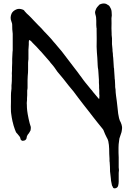

<svg xmlns="http://www.w3.org/2000/svg" viewBox="-20 -758 751 1087"><path d="M633 308Q622 310 619 302Q618 300 617 297Q616 294 614 292Q613 287 612 282Q611 277 610 272Q609 268 608.5 264Q608 260 608 256Q607 247 606 238.5Q605 230 604 221Q604 219 603.5 217Q603 215 603 213Q603 200 602.5 187Q602 174 601 161Q600 158 600 154.5Q600 151 600 148V141Q599 127 598.5 113Q598 99 598 85Q598 74 596.5 62.5Q595 51 593 41Q590 29 584 20Q579 11 575 1.5Q571 -8 567 -18Q566 -22 563.5 -25Q561 -28 559 -31Q546 -47 533 -63Q520 -79 507 -96L480 -131L454 -164Q446 -175 437.5 -185.5Q429 -196 421 -207Q409 -224 396 -240.5Q383 -257 369 -273Q337 -315 305 -352Q301 -358 297 -363.5Q293 -369 289 -375Q285 -380 281 -385.5Q277 -391 272 -396Q269 -400 266 -403Q263 -406 261 -410L219 -458Q216 -462 213 -465Q210 -468 207 -471Q197 -482 186.5 -493.5Q176 -505 165 -515Q161 -520 157 -524Q153 -528 147 -531Q147 -531 146 -531Q145 -531 144 -530V-527Q143 -525 143 -521Q143 -513 143 -505.5Q143 -498 142 -490Q141 -486 141.5 -482.5Q142 -479 141 -476V-429Q141 -426 141 -422.5Q141 -419 140 -415Q139 -409 139 -403Q139 -397 139 -390V-364Q139 -355 138.5 -346Q138 -337 137 -328Q136 -316 136 -304Q136 -292 136 -280Q136 -271 136 -262.5Q136 -254 134 -246V-236Q134 -228 134 -219Q134 -210 133 -202Q133 -197 133 -191.5Q133 -186 132 -181Q131 -174 132 -166Q132 -157 132.5 -148Q133 -139 134 -131L137 -111Q139 -98 142 -85.5Q145 -73 148 -60Q149 -57 150 -53.5Q151 -50 152 -47Q155 -40 154.5 -33.5Q154 -27 153 -20Q152 -17 148 -11Q146 -7 143.5 -3.5Q141 0 138 3Q134 9 133 12Q133 15 131 19V23Q127 39 109 39Q103 40 97 32Q97 31 96.5 30Q96 29 96 28Q95 20 90.5 14.5Q86 9 82 4Q80 1 77.5 -1.5Q75 -4 73 -6Q69 -12 68 -16L64 -26Q60 -37 57 -47Q54 -57 52 -67Q52 -69 51 -70Q48 -81 46.5 -93Q45 -105 43 -117Q43 -123 42 -127Q41 -141 41.5 -154.5Q42 -168 42 -181V-217Q42 -225 42.5 -232.5Q43 -240 44 -247Q45 -252 45 -256.5Q45 -261 45 -265Q45 -270 45 -275Q45 -280 46 -285Q47 -293 47 -301Q47 -309 47 -316Q48 -323 47.5 -329.5Q47 -336 47 -343Q48 -351 48 -359.5Q48 -368 48 -377Q49 -389 49 -401Q49 -413 49 -425Q50 -435 50 -444.5Q50 -454 51 -464Q52 -467 52 -473V-567Q50 -580 49.5 -592.5Q49 -605 49 -618Q49 -625 46 -632Q46 -634 44 -638Q36 -658 45 -680Q53 -698 76 -706Q89 -710 105 -705Q109 -704 112.5 -702Q116 -700 118 -697Q120 -695 120 -694Q131 -681 144 -670Q151 -663 157.5 -656.5Q164 -650 171 -642L197 -615Q206 -606 214.5 -597.5Q223 -589 231 -579L238 -572Q249 -560 260.5 -548Q272 -536 282 -523Q288 -516 294 -509.5Q300 -503 306 -495L329 -468Q348 -444 366 -419.5Q384 -395 403 -371Q411 -361 418.5 -351Q426 -341 433 -331L440 -322Q445 -314 451 -306.5Q457 -299 463 -291Q471 -281 479 -271.5Q487 -262 494 -253Q501 -246 507 -237Q524 -218 539 -199Q541 -198 542 -199V-200Q542 -204 542.5 -208.5Q543 -213 543 -217Q542 -222 542 -225.5Q542 -229 542 -233Q542 -240 542 -246.5Q542 -253 541 -260V-274Q540 -282 540 -289.5Q540 -297 540 -304V-306Q539 -317 538.5 -328.5Q538 -340 537 -351Q537 -358 536 -364Q535 -370 534 -376Q534 -379 533.5 -382.5Q533 -386 533 -389Q532 -400 532 -410Q532 -420 531 -430Q530 -446 528.5 -462Q527 -478 527 -494Q528 -516 527.5 -537Q527 -558 527 -580V-598Q527 -601 526 -602Q525 -610 525 -617Q525 -624 525 -631V-641Q525 -650 524 -659Q523 -668 520 -676V-678Q516 -688 521 -700Q524 -710 530 -717.5Q536 -725 543 -732L550 -735Q566 -741 581 -736L596 -727Q598 -726 599.5 -723.5Q601 -721 602 -719Q612 -704 612 -689Q612 -685 612.5 -680.5Q613 -676 613 -671Q613 -667 612 -663Q611 -659 611 -655Q612 -641 611.5 -626.5Q611 -612 611 -598Q611 -591 611.5 -584Q612 -577 612 -569Q612 -565 612 -560.5Q612 -556 613 -551Q614 -547 614 -541V-518Q614 -513 614 -508Q614 -503 615 -498Q616 -493 616 -487.5Q616 -482 617 -477Q617 -473 617 -469.5Q617 -466 618 -462Q618 -460 618.5 -458Q619 -456 619 -454Q619 -448 619.5 -442Q620 -436 621 -430Q621 -419 622.5 -407Q624 -395 624 -383Q624 -379 624.5 -375.5Q625 -372 626 -368V-363Q626 -352 627.5 -341Q629 -330 629 -319V-315Q631 -305 631 -295Q631 -285 632 -274Q632 -270 632 -266Q632 -262 633 -258Q633 -257 633.5 -255.5Q634 -254 634 -253Q634 -243 635 -234Q636 -225 637 -216L640 -194L641 -187Q642 -176 643.5 -165Q645 -154 646 -143L649 -115Q651 -102 654 -89Q657 -76 664 -64Q667 -58 668.5 -51.5Q670 -45 671 -39V-31Q670 -28 670 -22Q669 -10 664 2Q662 8 660 14Q658 20 656 26Q655 30 655 33.5Q655 37 654 41Q651 59 651 77V107Q652 120 652 133Q652 146 652 159V179Q652 184 652 189.5Q652 195 653 200Q654 202 653.5 205Q653 208 653 210Q652 215 652 220.5Q652 226 652 231V270Q652 281 649 293Q646 305 633 308Z"/></svg>

Font: Lacquer
Style: Regular
Weight: 400
Designer: Eli Block, Niki Polyocan
Version: Version 1.100